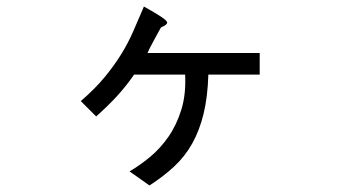

<svg xmlns="http://www.w3.org/2000/svg" viewBox="-20 -448 1040 587"><path d="M774 -286V-220H617Q615 -152 602.5 -100.5Q590 -49 567.5 -9Q545 31 512 61.5Q479 92 437 119L376 76Q407 58 438.5 32Q470 6 495 -30Q520 -66 534.5 -113Q549 -160 546 -220H390Q366 -185 338 -154.5Q310 -124 274 -92L227 -139Q270 -176 299 -211Q328 -246 349.5 -280.5Q371 -315 387 -351.5Q403 -388 420 -428Q449 -412 470 -398.5Q491 -385 491 -379Q491 -372 472 -364Q461 -344 448.5 -321Q436 -298 431 -286Z"/></svg>

Font: D2Coding
Style: Regular
Weight: 400
Monospace: yes
Designer: Yong-Rak Park; Jeong-Hwan Yoon; Sang-Min Lee;
Foundry: NHN Corporation
Version: Version 1.3.2; Build 20180524